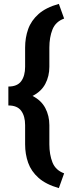

<svg xmlns="http://www.w3.org/2000/svg" viewBox="-20 -800 370 997"><path d="M313 100.1 285.6 176.8Q218.8 157.7 180.4 123.8Q142.1 89.8 126.2 45.2Q110.4 0.5 110.4 -50.8V-150.4Q110.4 -196.8 90.1 -224.6Q69.8 -252.4 23.4 -252.4V-350.6Q69.8 -350.6 90.1 -378.4Q110.4 -406.2 110.4 -453.1V-552.7Q110.4 -604 126.2 -648.7Q142.1 -693.4 180.4 -727.3Q218.8 -761.2 285.6 -779.8L313 -703.6Q268.6 -687.5 252.4 -646.7Q236.3 -606 236.3 -552.7V-453.1Q236.3 -404.3 215.3 -364.5Q194.3 -324.7 148.9 -301.8Q194.3 -278.8 215.3 -238.8Q236.3 -198.7 236.3 -150.4V-50.8Q236.3 2.4 252.4 43.2Q268.6 84 313 100.1Z"/></svg>

Font: Vazirmatn UI FD
Style: Bold
Weight: 700
Designer: Saber Rastikerdar
Foundry: Saber Rastikerdar
Version: Version 33.003